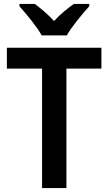

<svg xmlns="http://www.w3.org/2000/svg" viewBox="-20 -957 552 977"><path d="M192 -777H320C345 -822 400 -887 434 -925V-937H356C323 -914 289 -887 255 -850C223 -885 187 -915 157 -937H79V-925C114 -886 168 -821 192 -777ZM318 0V-608H496V-714H15V-608H194V0Z"/></svg>

Font: Noto Sans Armenian SemiCondensed SemiBold
Style: Regular
Weight: 600
Width: 4
Designer: Monotype Design Team
Foundry: Monotype Imaging Inc.
Version: Version 2.008